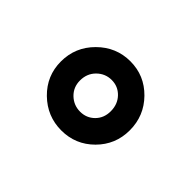

<svg xmlns="http://www.w3.org/2000/svg" viewBox="-65 -850 529 529"><g transform="rotate(45 199.0 -586.0)"><path d="M199.2 -720.7Q254.4 -720.7 293.5 -680.9Q332.5 -641.1 332.5 -585Q332.5 -529.3 293.5 -490.2Q254.4 -451.2 199.2 -451.2Q144 -451.2 104 -490.2Q64 -529.3 64 -585Q64 -641.1 104 -680.9Q144 -720.7 199.2 -720.7ZM199.2 -524.4Q224.1 -524.4 241.2 -541.5Q258.3 -558.6 258.3 -585Q258.3 -612.3 241.2 -630.1Q224.1 -647.9 199.2 -647.9Q174.3 -647.9 156.2 -630.1Q138.2 -612.3 138.2 -585Q138.2 -559.1 156.2 -541.7Q174.3 -524.4 199.2 -524.4Z"/></g></svg>

Font: Robert Sans Black
Style: Regular
Weight: 900
Designer: Christian Robertson (extended by Adam Twardoch)
Foundry: Google
Version: Version 12.135;April 2, 2019;FontCreator 11.5.0.2425 64-bit;